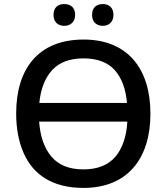

<svg xmlns="http://www.w3.org/2000/svg" viewBox="-20 -921 826 951"><path d="M245.1 -847.2C245.1 -810.5 268.6 -793 298.3 -793C327.6 -793 352.1 -810.5 352.1 -847.2C352.1 -885.7 327.6 -900.9 298.3 -900.9C268.6 -900.9 245.1 -885.7 245.1 -847.2ZM436 -847.2C436 -810.5 460 -793 489.3 -793C517.1 -793 542 -810.5 542 -847.2C542 -885.7 517.1 -900.9 489.3 -900.9C460 -900.9 436 -885.7 436 -847.2ZM725.1 -357.9C725.1 -579.6 613.3 -725.1 394 -725.1C167.5 -725.1 60.1 -577.6 60.1 -358.9C60.1 -285.2 72.3 -220.2 96.2 -165C144 -54.2 242.2 9.8 393.1 9.8C613.3 9.8 725.1 -137.2 725.1 -357.9ZM394 -631.8C461.9 -631.8 513.7 -612.3 548.3 -573.7C583 -534.7 603 -480.5 608.9 -411.1H174.8C181.6 -480.5 202.6 -534.7 238.3 -573.7C273.4 -612.3 325.2 -631.8 394 -631.8ZM393.1 -82C323.2 -82 270.5 -103 235.4 -144.5C199.7 -186 179.2 -244.1 173.8 -318.8H610.8C606.4 -244.1 586.4 -186 551.3 -144.5C515.6 -103 462.9 -82 393.1 -82Z"/></svg>

Font: Noto Reveo Sans
Style: Regular
Weight: 500
Designer: Monotype Design Team
Foundry: Monotype Imaging Inc.
Version: Version 2.007